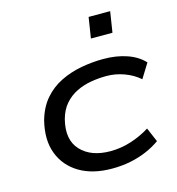

<svg xmlns="http://www.w3.org/2000/svg" viewBox="-108 -809 842 912"><g transform="rotate(-15 313.5 -353.5)"><path d="M332 9Q237 9 172.5 -29.5Q108 -68 82 -136.5Q56 -205 79 -297Q96 -357 131 -397.5Q166 -438 214 -461.5Q262 -485 316.5 -495Q371 -505 425 -505Q490 -505 541.5 -487Q593 -469 624 -435L580 -364Q548 -392 505.5 -407.5Q463 -423 419 -423Q380 -423 342 -416.5Q304 -410 270.5 -393.5Q237 -377 212 -348.5Q187 -320 175 -276Q151 -180 201 -126.5Q251 -73 346 -73Q398 -73 448 -89Q498 -105 541 -132L571 -62Q540 -40 502.5 -24Q465 -8 422.5 0.5Q380 9 332 9ZM394 -614 410 -716H516L500 -614Z"/></g></svg>

Font: Nunito Sans 7pt Expanded
Style: Italic
Weight: 400
Width: 7
Italic angle: -9°
Designer: Vernon Adams
Foundry: Vernon Adams
Version: Version 3.101;gftools[0.9.27]